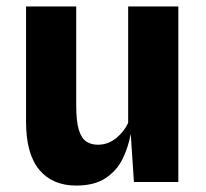

<svg xmlns="http://www.w3.org/2000/svg" viewBox="-20 -566 640 597"><path d="M217 11Q143 11 102 -38.2Q61 -87.5 61 -187V-546H217V-239Q217 -188.5 225.2 -162Q233.5 -135.5 248.5 -125.8Q263.5 -116 284.5 -116Q315.5 -116 340.8 -136.2Q366 -156.5 378.5 -184V-546H534.5V0H396.5L386.5 -150Q379 -108 360.8 -71.2Q342.5 -34.5 307.8 -11.8Q273 11 217 11Z"/></svg>

Font: Spline Sans
Style: Bold
Weight: 700
Designer: Eben Sorkin, Mirko Velimirovic
Foundry: Sorkin Type
Version: Version 1.000; ttfautohint (v1.8.3)